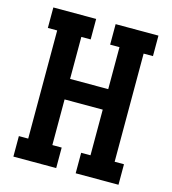

<svg xmlns="http://www.w3.org/2000/svg" viewBox="-109 -825 819 914"><g transform="rotate(15 300.0 -367.5)"><path d="M41 0V-101H87V-634H41V-735H252V-634H206V-427H394V-634H348V-735H559V-634H513V-101H559V0H348V-101H394V-326H206V-101H252V0Z"/></g></svg>

Font: Iosevka Etoile
Style: Bold
Weight: 700
Designer: Belleve Invis
Foundry: Belleve Invis
Version: Version 28.1.0; ttfautohint (v1.8.4)